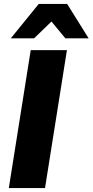

<svg xmlns="http://www.w3.org/2000/svg" viewBox="-20 -961 473 981"><path d="M25 0 137 -705H322L210 0ZM35 -765 178 -941H323L433 -765H314L243 -851L154 -765Z"/></svg>

Font: Mulish Black
Style: Italic
Weight: 900
Italic angle: -9°
Designer: Vernon Adams
Foundry: Vernon Adams
Version: Version 3.603; ttfautohint (v1.8.3)